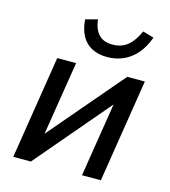

<svg xmlns="http://www.w3.org/2000/svg" viewBox="-107 -799 785 885"><g transform="rotate(15 285.5 -356.5)"><path d="M38 0 116 -492H206L144 -104H119L450 -492H534L456 0H366L428 -389H453L122 0ZM336 -556Q294 -556 263 -572Q232 -588 214.5 -620Q197 -652 194 -698L251 -713Q257 -665 280 -641.5Q303 -618 345 -618Q387 -618 416 -641Q445 -664 467 -713L520 -698Q503 -650 475.5 -618.5Q448 -587 412.5 -571.5Q377 -556 336 -556Z"/></g></svg>

Font: Nunito Sans 10pt SemiCondensed SemiBold
Style: Italic
Weight: 600
Width: 4
Italic angle: -9°
Designer: Vernon Adams
Foundry: Vernon Adams
Version: Version 3.101;gftools[0.9.27]